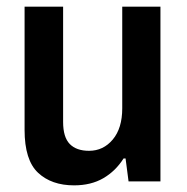

<svg xmlns="http://www.w3.org/2000/svg" viewBox="-20 -546 562 578"><path d="M203 12Q135 12 94.5 -26Q54 -64 54 -155V-526H170V-179Q170 -133 190 -112.5Q210 -92 248 -92Q291 -92 319.5 -126Q348 -160 348 -220V-526H463V0H367L358 -69H352Q328 -31 291 -9.5Q254 12 203 12Z"/></svg>

Font: Archivo SemiCondensed SemiBold
Style: Regular
Weight: 600
Width: 4
Designer: Hector Gatti
Foundry: Omnibus-Type
Version: Version 2.001; ttfautohint (v1.8.3)